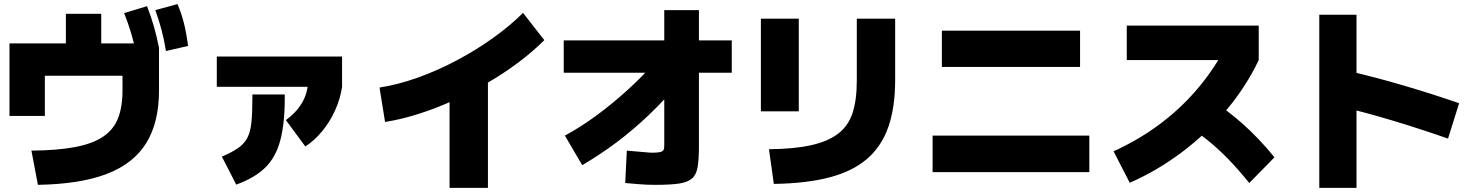

<svg xmlns="http://www.w3.org/2000/svg" viewBox="-20 -873 7080 923"><path d="M131.1 -148.9Q254.4 -150 338.3 -165.6Q422.2 -181.1 473.3 -214.4Q524.4 -247.8 546.7 -302.8Q568.9 -357.8 568.9 -437.8V-508.9H195.6V-315.6H25.6V-664.4H296.7V-806.7H466.7V-664.4H736.7L744.4 -643.3V-437.8Q744.4 -284.4 682.8 -185Q621.1 -85.6 492.8 -36.7Q364.4 12.2 162.2 15.6ZM635.6 -614.4Q623.3 -670 610 -715Q596.7 -760 576.7 -810L686.7 -843.3Q705.6 -795.6 719.4 -747.2Q733.3 -698.9 744.4 -643.3ZM777.8 -627.8Q768.9 -683.3 756.7 -728.9Q744.4 -774.4 726.7 -824.4L833.3 -853.3Q853.3 -806.7 865 -758.3Q876.7 -710 884.4 -652.2Z M1046.7 -120Q1095.6 -141.1 1124.4 -161.1Q1153.3 -181.1 1168.3 -208.9Q1183.3 -236.7 1188.3 -282.2Q1193.3 -327.8 1193.3 -400V-418.9H1348.9V-400Q1348.9 -276.7 1326.7 -195.6Q1304.4 -114.4 1253.3 -65.6Q1202.2 -16.7 1115.6 14.4ZM1354.4 -295.6Q1404.4 -332.2 1431.7 -378.3Q1458.9 -424.4 1461.1 -481.1L1624.4 -455.6Q1615.6 -396.7 1590.6 -341.7Q1565.6 -286.7 1528.3 -241.7Q1491.1 -196.7 1447.8 -168.9ZM1022.2 -455.6V-601.1H1624.4V-455.6Z M1804.4 -452.2Q1892.2 -465.6 1987.2 -499.4Q2082.2 -533.3 2175.6 -582.8Q2268.9 -632.2 2351.1 -691.1Q2433.3 -750 2494.4 -811.1L2596.7 -680Q2542.2 -625.6 2472.8 -573.3Q2403.3 -521.1 2323.9 -475Q2244.4 -428.9 2160.6 -390.6Q2076.7 -352.2 1992.8 -325.6Q1908.9 -298.9 1831.1 -286.7ZM2141.1 30V-513.3H2325.6V30Z M2695.6 -221.1Q2770 -261.1 2845 -316.1Q2920 -371.1 2992.8 -436.7Q3065.6 -502.2 3128.9 -574.4L3250 -481.1Q3175.6 -393.3 3100 -321.1Q3024.4 -248.9 2945 -189.4Q2865.6 -130 2778.9 -78.9ZM2985.6 6.7 2993.3 -148.9Q3027.8 -145.6 3050.6 -143.9Q3073.3 -142.2 3088.9 -140.6Q3104.4 -138.9 3116.7 -138.9Q3141.1 -138.9 3153.9 -142.2Q3166.7 -145.6 3170 -152.2Q3173.3 -158.9 3173.3 -173.3V-824.4H3340V-173.3Q3340 -108.9 3333.9 -71.1Q3327.8 -33.3 3306.7 -15Q3285.6 3.3 3244.4 9.4Q3203.3 15.6 3133.3 15.6Q3112.2 15.6 3092.8 15Q3073.3 14.4 3048.3 12.2Q3023.3 10 2985.6 6.7ZM2690 -523.3V-678.9H3497.8V-523.3Z M3676.7 -155.6Q3797.8 -156.7 3879.4 -175Q3961.1 -193.3 4010 -231.1Q4058.9 -268.9 4078.9 -331.1Q4098.9 -393.3 4098.9 -485.6V-783.3H4283.3V-488.9Q4283.3 -356.7 4250.6 -262.8Q4217.8 -168.9 4147.8 -108.9Q4077.8 -48.9 3966.7 -20Q3855.6 8.9 3700 11.1ZM3637.8 -337.8V-783.3H3820V-337.8Z M4463.3 -45.6V-221.1H5216.7V-45.6ZM4507.8 -551.1V-725.6H5172.2V-551.1Z M5333.3 -145.6Q5452.2 -200 5550 -272.2Q5647.8 -344.4 5726.1 -433.9Q5804.4 -523.3 5861.1 -626.7L5912.2 -584.4H5396.7V-750H6031.1V-584.4Q5971.1 -457.8 5876.7 -345Q5782.2 -232.2 5662.8 -142.2Q5543.3 -52.2 5411.1 5.6ZM5985.6 6.7Q5934.4 -56.7 5885 -107.8Q5835.6 -158.9 5782.8 -201.1Q5730 -243.3 5668.9 -278.9L5783.3 -405.6Q5867.8 -353.3 5949.4 -281.7Q6031.1 -210 6106.7 -116.7Z M6941.1 -206.7Q6801.1 -255.6 6665.6 -296.1Q6530 -336.7 6412.2 -363.3L6455.6 -533.3Q6586.7 -503.3 6726.7 -462.2Q6866.7 -421.1 6994.4 -376.7ZM6322.2 30V-802.2H6501.1V30Z"/></svg>

Font: Paperlogy 9 Black
Style: Regular
Weight: 900
Designer: redesigned by Lee Juim, glyphs from Gmarket Sans & Montserrat
Foundry: PT&
Version: Version 1.001